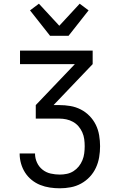

<svg xmlns="http://www.w3.org/2000/svg" viewBox="-20 -1008 640 1036"><path d="M303 8Q276 8 249 4Q222 0 197 -10Q172 -20 151 -37Q130 -54 115.5 -76.5Q101 -99 93.5 -125.5Q86 -152 86 -179V-180H169V-179Q169 -154 179.5 -131Q190 -108 209.5 -92.5Q229 -77 253.5 -71.5Q278 -66 303 -66Q322 -66 341 -70Q360 -74 376.5 -84.5Q393 -95 405 -110Q417 -125 424.5 -143Q432 -161 434.5 -180.5Q437 -200 437 -219Q437 -238 434.5 -257Q432 -276 424 -294Q416 -312 403.5 -326.5Q391 -341 374 -350.5Q357 -360 338 -364Q319 -368 300 -368H173V-441L384 -662H88V-735H480V-662L269 -441H300Q330 -441 359.5 -436Q389 -431 415.5 -417.5Q442 -404 463 -382.5Q484 -361 497 -334.5Q510 -308 515 -278Q520 -248 520 -219Q520 -189 515 -159.5Q510 -130 497.5 -103Q485 -76 464.5 -54Q444 -32 417.5 -17.5Q391 -3 361.5 2.5Q332 8 303 8ZM250 -815 142 -952 190 -988 300 -869 410 -988 458 -952 350 -815Z"/></svg>

Font: R Plex Mono
Style: Regular
Weight: 400
Monospace: yes
Designer: Belleve Invis
Foundry: Belleve Invis
Version: Version 31.8.0